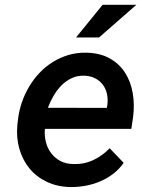

<svg xmlns="http://www.w3.org/2000/svg" viewBox="-20 -753 627 783"><path d="M267.1 9.8Q213.4 8.8 170.9 -11.5Q128.4 -31.7 100.3 -65.9Q72.3 -100.1 59.1 -145.8Q45.9 -191.4 50.8 -243.7L53.2 -264.2Q57.1 -299.8 68.8 -334.5Q80.6 -369.1 98.9 -399.9Q117.2 -430.7 141.6 -456.3Q166 -481.9 196 -500.5Q226.1 -519 260.5 -529.1Q294.9 -539.1 333.5 -538.1Q389.2 -536.6 428 -514.6Q466.8 -492.7 490 -456.5Q513.2 -420.4 521.2 -373.8Q529.3 -327.1 522.9 -276.9L515.6 -227.5H163.1Q160.6 -199.2 167.2 -173.6Q173.8 -147.9 188.7 -128.2Q203.6 -108.4 226.3 -96.4Q249 -84.5 279.3 -84Q322.3 -82.5 360.1 -100.1Q397.9 -117.7 427.2 -148.4L484.4 -88.9Q466.3 -63 441.7 -44.2Q417 -25.4 388.2 -13.2Q359.4 -1 328.4 4.6Q297.4 10.3 267.1 9.8ZM324.7 -444.3Q295.4 -445.3 272 -434.1Q248.5 -422.9 230.2 -404.3Q211.9 -385.7 198.2 -361.8Q184.6 -337.9 175.3 -313.5L415.5 -313L417.5 -323.2Q420.9 -347.2 416.5 -368.7Q412.1 -390.1 399.9 -406.7Q387.7 -423.3 368.7 -433.3Q349.6 -443.4 324.7 -444.3ZM398.4 -733.4H536.1L383.8 -600.1H290Z"/></svg>

Font: Roboto Mono Medium
Style: Italic
Weight: 500
Designer: Google
Version: Version 2.000985; 2015; ttfautohint (v1.3)